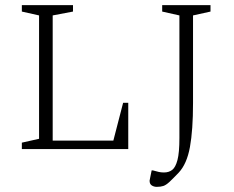

<svg xmlns="http://www.w3.org/2000/svg" viewBox="-20 -580 909 747"><path d="M65 0V-25L132 -40V-520L65 -535V-560H264V-535L185 -520V-33H421L459 -180H479V0ZM590 147Q579 147 570.5 141.5Q562 136 562 123Q562 122 564 112.5Q566 103 570 83H575Q589 87 598 89Q607 91 618 91Q637 91 650 81Q663 71 670.5 42.5Q678 14 678 -43V-520L611 -535V-560H799V-535L731 -520V-179Q731 -74 719 -8Q707 58 675 92Q652 116 639 128Q626 140 615.5 143.5Q605 147 590 147Z"/></svg>

Font: Spectral SC ExtraLight
Style: Regular
Weight: 275
Designer: Jean-Baptiste Levee
Foundry: Production Type
Version: Version 2.001